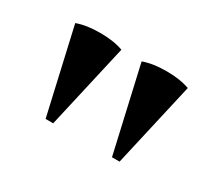

<svg xmlns="http://www.w3.org/2000/svg" viewBox="-66 -834 593 526"><g transform="rotate(30 230.0 -570.5)"><path d="M52 -699Q82 -710 125 -710Q168 -710 198 -699L137 -431H113ZM262 -699Q292 -710 335 -710Q378 -710 408 -699L347 -431H323Z"/></g></svg>

Font: Chonburi
Style: Regular
Weight: 400
Designer: Thanarat Vachiruckul and Stawix Ruecha
Foundry: Cadson Demak & Katatrad
Version: Version 1.000